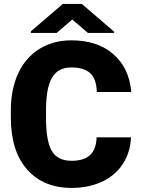

<svg xmlns="http://www.w3.org/2000/svg" viewBox="-20 -921 696 951"><path d="M628.9 -240.7Q625.5 -166.5 588.9 -109.6Q552.2 -52.7 486.1 -21.5Q419.9 9.8 335 9.8Q194.8 9.8 114.3 -81.5Q33.7 -172.9 33.7 -339.4V-374.5Q33.7 -479 70.1 -557.4Q106.4 -635.7 174.8 -678.5Q243.2 -721.2 333 -721.2Q462.4 -721.2 541 -653.1Q619.6 -585 630.4 -465.3H459.5Q457.5 -530.3 426.8 -558.6Q396 -586.9 333 -586.9Q269 -586.9 239.3 -539.1Q209.5 -491.2 208 -386.2V-335.9Q208 -222.2 236.6 -173.3Q265.1 -124.5 335 -124.5Q394 -124.5 425.3 -152.3Q456.5 -180.2 458.5 -240.7ZM545.4 -764.2V-757.8H415.5L337.9 -824.2L260.3 -757.8H133.3V-766.1L291 -901.4H385.3Z"/></svg>

Font: Sadagaat-English
Style: Regular
Weight: 900
Designer: Ahmed alsheikh
Foundry: Ahmed alsheikh Design
Version: Version 2.137;January 17, 2018;FontCreator 11.0.0.2408 64-bi